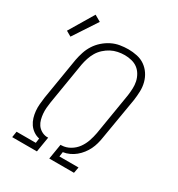

<svg xmlns="http://www.w3.org/2000/svg" viewBox="-192 -941 983 1063"><g transform="rotate(30 300.0 -409.0)"><path d="M46 0 52 -38H175L179 -68Q159 -72 141.5 -84Q124 -96 112.5 -113Q101 -130 95 -150Q89 -170 87 -191.5Q85 -213 87 -235Q89 -257 92 -279L136 -546Q141 -572 149.5 -598Q158 -624 173 -647.5Q188 -671 209.5 -690Q231 -709 256 -721.5Q281 -734 308 -738.5Q335 -743 361 -743Q389 -743 417 -737Q445 -731 467 -715.5Q489 -700 504 -677.5Q519 -655 526 -628Q533 -601 532 -572Q531 -543 527 -515L482 -248Q479 -228 473.5 -208Q468 -188 459 -169.5Q450 -151 436.5 -133.5Q423 -116 406.5 -102.5Q390 -89 370.5 -80Q351 -71 330 -68L326 -38H448L441 0H283L299 -97H306Q334 -98 359.5 -113Q385 -128 401.5 -151Q418 -174 427 -200.5Q436 -227 441 -254L485 -521Q488 -543 489 -566Q490 -589 485.5 -610Q481 -631 470 -650Q459 -669 442.5 -681.5Q426 -694 404 -699.5Q382 -705 360 -705Q338 -705 316 -700.5Q294 -696 274 -685.5Q254 -675 236.5 -659Q219 -643 207.5 -623.5Q196 -604 189 -582.5Q182 -561 178 -540L134 -273Q131 -254 129.5 -235.5Q128 -217 129.5 -199Q131 -181 135.5 -163.5Q140 -146 149.5 -132Q159 -118 174.5 -108.5Q190 -99 208 -97H220L204 0ZM47 -643 14 -662 107 -818 147 -795Z"/></g></svg>

Font: Iosevka Etoile XLtObl
Style: Regular
Weight: 200
Italic angle: -9°
Designer: Belleve Invis
Foundry: Belleve Invis
Version: Version 15.5.2; ttfautohint (v1.8.4)